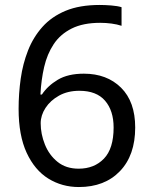

<svg xmlns="http://www.w3.org/2000/svg" viewBox="-20 -744 612 774"><path d="M55 -305Q55 -367 63.5 -427Q72 -487 93 -540.5Q114 -594 151 -635.5Q188 -677 244.5 -700.5Q301 -724 382 -724Q403 -724 428.5 -722Q454 -720 470 -715V-640Q452 -646 429.5 -649Q407 -652 384 -652Q315 -652 269 -629Q223 -606 196.5 -566Q170 -526 158 -474Q146 -422 143 -363H149Q172 -398 213 -422.5Q254 -447 318 -447Q411 -447 468 -390.5Q525 -334 525 -230Q525 -118 463.5 -54Q402 10 298 10Q230 10 175 -24Q120 -58 87.5 -128Q55 -198 55 -305ZM297 -64Q360 -64 399 -104.5Q438 -145 438 -230Q438 -298 403.5 -338Q369 -378 300 -378Q253 -378 218 -358.5Q183 -339 163.5 -309Q144 -279 144 -247Q144 -204 161 -161.5Q178 -119 212 -91.5Q246 -64 297 -64Z"/></svg>

Font: Noto Sans Javanese
Style: Regular
Weight: 400
Designer: Monotype Design Team
Foundry: Monotype Imaging Inc.
Version: Version 2.004